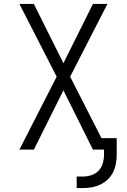

<svg xmlns="http://www.w3.org/2000/svg" viewBox="-20 -755 640 969"><path d="M367 194V136H399Q420 136 441.5 129Q463 122 478 106Q493 90 499 68.5Q505 47 505 25V0H449L300 -299L151 0H78L266 -368L78 -735H151L300 -436L449 -735H522L334 -368L492 -58H569V25Q569 48 565 70.5Q561 93 551 113.5Q541 134 524.5 150Q508 166 487.5 176Q467 186 444 190Q421 194 399 194Z"/></svg>

Font: Iosevka SS04 Light Extended
Style: Regular
Weight: 300
Width: 7
Monospace: yes
Designer: Belleve Invis
Foundry: Belleve Invis
Version: Version 19.0.0; ttfautohint (v1.8.4)